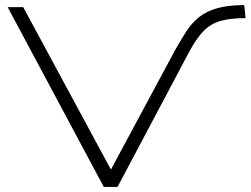

<svg xmlns="http://www.w3.org/2000/svg" viewBox="-20 -733 983 753"><path d="M387 0 10 -705H71L415 -68L667 -537Q690 -578 711.5 -611Q733 -644 761.5 -666.5Q790 -689 832.5 -701Q875 -713 938 -713L943 -662Q885 -662 845.5 -651Q806 -640 777.5 -610.5Q749 -581 720 -526L441 0Z"/></svg>

Font: Nunito Sans 7pt Expanded ExtraLight
Style: Regular
Weight: 250
Width: 7
Designer: Vernon Adams
Foundry: Vernon Adams
Version: Version 3.101;gftools[0.9.27]